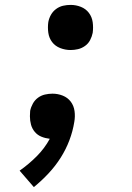

<svg xmlns="http://www.w3.org/2000/svg" viewBox="-20 -558 540 783"><path d="M268 -354Q246 -354 225.5 -362Q205 -370 192.5 -386.5Q180 -403 177 -424.5Q174 -446 177 -468Q180 -484 188 -498Q196 -512 209 -521.5Q222 -531 237 -534.5Q252 -538 268 -538Q290 -538 310 -530Q330 -522 342.5 -505.5Q355 -489 358 -467.5Q361 -446 358 -424Q355 -409 347.5 -394.5Q340 -380 326.5 -370.5Q313 -361 298 -357.5Q283 -354 268 -354ZM118 205 60 138Q97 112 129.5 79.5Q162 47 183 8Q165 6 149 -0.5Q133 -7 122 -20Q111 -33 106.5 -49.5Q102 -66 102 -84Q102 -90 102.5 -95.5Q103 -101 103 -106Q106 -121 114 -135.5Q122 -150 135 -159.5Q148 -169 163.5 -172.5Q179 -176 194 -176Q216 -176 236 -168Q256 -160 268.5 -143.5Q281 -127 284 -105Q287 -83 283 -61Q277 -23 263 14Q249 51 227.5 85Q206 119 178 149Q150 179 118 205Z"/></svg>

Font: Iosevka Curly Semibold Oblique
Style: Regular
Weight: 600
Italic angle: -9°
Monospace: yes
Designer: Belleve Invis
Foundry: Belleve Invis
Version: Version 11.1.0; ttfautohint (v1.8.3)